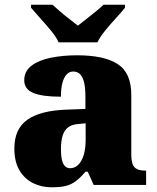

<svg xmlns="http://www.w3.org/2000/svg" viewBox="-20 -786 666 816"><path d="M199 10Q156 10 120 -8Q84 -26 62.5 -62.5Q41 -99 41 -155Q41 -238 96 -277Q151 -316 262 -320L343 -323V-375Q343 -412 337.5 -435.5Q332 -459 320.5 -470.5Q309 -482 291 -482Q275 -482 263.5 -470Q252 -458 245.5 -434.5Q239 -411 239 -375Q160 -375 121.5 -391Q83 -407 83 -445Q83 -483 113.5 -506.5Q144 -530 195.5 -540.5Q247 -551 308 -551Q423 -551 480.5 -513.5Q538 -476 538 -383V-131Q538 -104 543.5 -89Q549 -74 562 -67.5Q575 -61 597 -61H601V0H378L353 -56H343Q321 -30 301.5 -15.5Q282 -1 258.5 4.5Q235 10 199 10ZM278 -71Q298 -71 313 -86Q328 -101 336 -128Q344 -155 344 -191V-262L313 -259Q285 -257 269 -244.5Q253 -232 246 -209Q239 -186 239 -152Q239 -126 243 -107.5Q247 -89 256 -80Q265 -71 278 -71ZM229 -606Q219 -629 197 -655.5Q175 -682 151.5 -708Q128 -734 112 -753V-766H203Q214 -756 233.5 -739Q253 -722 274.5 -705.5Q296 -689 311 -677Q326 -689 347.5 -705.5Q369 -722 389.5 -739Q410 -756 420 -766H511V-753Q496 -734 472 -708Q448 -682 426.5 -655.5Q405 -629 394 -606Z"/></svg>

Font: Noto Serif Khmer Black
Style: Regular
Weight: 900
Version: Version 2.003